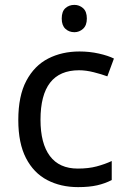

<svg xmlns="http://www.w3.org/2000/svg" viewBox="-20 -757 520 787"><path d="M300 10Q229 10 173.5 -19Q118 -48 86.5 -109Q55 -170 55 -265Q55 -364 88 -426Q121 -488 177.5 -517Q234 -546 306 -546Q347 -546 385 -537.5Q423 -529 447 -517L420 -444Q396 -453 364 -461Q332 -469 304 -469Q146 -469 146 -266Q146 -169 184.5 -117.5Q223 -66 299 -66Q343 -66 376.5 -75Q410 -84 438 -97V-19Q411 -5 378.5 2.5Q346 10 300 10ZM285 -737Q305 -737 320.5 -723.5Q336 -710 336 -681Q336 -653 320.5 -639Q305 -625 285 -625Q263 -625 248 -639Q233 -653 233 -681Q233 -710 248 -723.5Q263 -737 285 -737Z"/></svg>

Font: Noto Sans Sundanese
Style: Regular
Weight: 400
Designer: Monotype Design Team (Regular), Sérgio L. Martins (other weights)
Foundry: Monotype Imaging Inc.
Version: Version 2.003